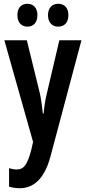

<svg xmlns="http://www.w3.org/2000/svg" viewBox="-20 -756 455 1016"><path d="M72 -676C72 -637 94 -615 125 -615C157 -615 178 -637 178 -676C178 -714 157 -736 125 -736C94 -736 72 -716 72 -676ZM234 -676C234 -637 256 -615 288 -615C321 -615 342 -637 342 -676C342 -714 321 -736 288 -736C257 -736 234 -716 234 -676ZM3 -543 155 -5 145 39C124 117 106 141 67 141C55 141 41 138 28 134V232C47 237 65 240 85 240C153 240 213 196 246 76L411 -543H294L229 -266C218 -222 214 -190 211 -155H207C203 -193 198 -230 190 -266L122 -543Z"/></svg>

Font: Noto Sans Gurmukhi UI ExtraCondensed SemiBold
Style: Regular
Weight: 600
Width: 2
Designer: Jelle Bosma - Monotype Design Team
Foundry: Monotype Imaging Inc.
Version: Version 2.004